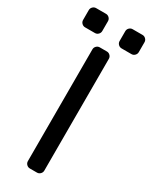

<svg xmlns="http://www.w3.org/2000/svg" viewBox="-249 -911 764 961"><g transform="rotate(30 133.0 -430.5)"><path d="M0 0ZM113 0Q102 0 94 -8Q86 -16 86 -27V-673Q86 -684 94 -692Q102 -700 113 -700H154Q165 -700 173 -692Q181 -684 181 -673V-27Q181 -16 173 -8Q165 0 154 0ZM83 -777Q83 -766 75 -758Q67 -750 56 -750H-1Q-12 -750 -20 -758Q-28 -766 -28 -777V-834Q-28 -845 -20 -853Q-12 -861 -1 -861H56Q67 -861 75 -853Q83 -845 83 -834ZM294 -777Q294 -766 286 -758Q278 -750 267 -750H210Q199 -750 191 -758Q183 -766 183 -777V-834Q183 -845 191 -853Q199 -861 210 -861H267Q278 -861 286 -853Q294 -845 294 -834Z"/></g></svg>

Font: Rubik
Style: Regular
Weight: 400
Designer: Hubert & Fischer
Foundry: Hubert & Fischer
Version: Version 1.002; ttfautohint (v1.6)